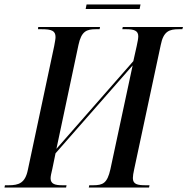

<svg xmlns="http://www.w3.org/2000/svg" viewBox="-48 -834 834 854"><path d="M333 -794H573L577 -814H337ZM-28 0H246L248 -10H230C198 -10 177 -15 177 -41C177 -49 180 -64 185 -84L199 -152L542 -543L443 -81C429 -19 410 -10 366 -10H349L347 0H615L617 -10H600C564 -10 543 -14 543 -42C543 -51 545 -64 549 -82L667 -634C679 -695 705 -704 747 -704H763L766 -714H498L496 -704H514C547 -704 567 -698 567 -673C567 -663 564 -647 560 -629L545 -562L203 -172L301 -634C314 -695 337 -704 378 -704H395L397 -714H122L121 -704H137C182 -704 199 -697 199 -669C199 -660 196 -646 193 -629L76 -79C64 -19 35 -10 -10 -10H-26Z"/></svg>

Font: Noto Serif Display Condensed Medium
Style: Italic
Weight: 500
Width: 3
Italic angle: -12°
Designer: Monotype Design Team
Foundry: Monotype Imaging Inc.
Version: Version 2.009